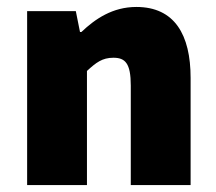

<svg xmlns="http://www.w3.org/2000/svg" viewBox="-20 -532 622 552"><path d="M58 0H230V-328C256 -352 274 -366 306 -366C340 -366 356 -350 356 -286V0H528V-308C528 -432 482 -512 372 -512C304 -512 254 -478 214 -440H210L198 -500H58Z"/></svg>

Font: Giro Sans Black
Style: Regular
Weight: 900
Designer: Paul D. Hunt
Foundry: Adobe Systems Incorporated
Version: Version 1.000;PS 1.0;hotconv 1.0.88;makeotf.lib2.5.647800